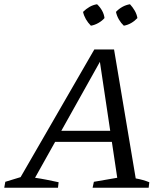

<svg xmlns="http://www.w3.org/2000/svg" viewBox="-47 -884 776 904"><path d="M592 -44Q609 -41 625 -36.5Q641 -32 656 -26L653 0H389L395 -28L505 -47L419 -622L438 -619L118 -47Q146 -43 173.5 -37.5Q201 -32 229 -26L226 0H-27L-22 -28L50 -50L397 -651H490ZM178 -216 203 -268H520L526 -216ZM410 -864Q424 -851 433.5 -834Q443 -817 445 -799Q434 -786 416.5 -776Q399 -766 381 -763Q367 -777 357.5 -793.5Q348 -810 344 -828Q358 -842 374.5 -851.5Q391 -861 410 -864ZM565 -864Q578 -850 587.5 -833.5Q597 -817 600 -799Q587 -785 570.5 -775.5Q554 -766 536 -763Q523 -775 513 -792Q503 -809 499 -828Q512 -842 529 -851.5Q546 -861 565 -864Z"/></svg>

Font: Piazzolla 24pt
Style: Italic
Weight: 400
Italic angle: -11.3°
Designer: Juan Pablo del Peral
Foundry: Huerta Tipografica
Version: Version 2.005